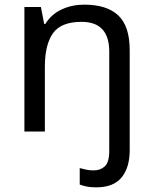

<svg xmlns="http://www.w3.org/2000/svg" viewBox="-20 -566 658 826"><path d="M394 240Q370 240 353 236.5Q336 233 323 228V157Q337 161 351 164Q365 167 383 167Q412 167 431 149.5Q450 132 450 83V-344Q450 -472 331 -472Q242 -472 207.5 -422.5Q173 -373 173 -279V0H85V-536H156L170 -463H175Q201 -505 245.5 -525.5Q290 -546 342 -546Q440 -546 489 -499.5Q538 -453 538 -350V80Q538 155 503 197.5Q468 240 394 240Z"/></svg>

Font: Noto Sans Mandaic
Style: Regular
Weight: 400
Designer: Monotype Design Team
Foundry: Monotype Imaging Inc.
Version: Version 2.002; ttfautohint (v1.8.4.7-5d5b)